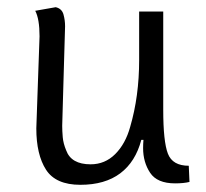

<svg xmlns="http://www.w3.org/2000/svg" viewBox="-20 -502 573 534"><path d="M90 -401Q90 -449 78 -472L135 -482Q152 -478 156.5 -462Q161 -446 161 -429Q161 -417 157 -291.5Q153 -166 153 -152Q153 -138 154.5 -120.5Q156 -103 164 -84Q178 -45 232 -45Q272 -45 300.5 -73.5Q329 -102 342 -149Q367 -234 367 -335V-470H434V-197Q434 -108 447 -74.5Q460 -41 505 -41L507 4Q491 8 467 8Q417 8 397.5 -21.5Q378 -51 378 -90Q378 -101 379 -113H373Q357 -52 314.5 -20Q272 12 203.5 12Q135 12 108 -30Q81 -72 81 -145Q81 -154 85.5 -274Q90 -394 90 -401Z"/></svg>

Font: Ruluko
Style: Regular
Weight: 400
Designer: Ana Sanfelippo, Angelica Diaz, Meme Hernandez
Foundry: Ana Sanfelippo, Angelica Diaz y Meme Hernandez
Version: Version 1.001